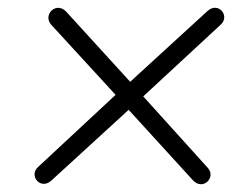

<svg xmlns="http://www.w3.org/2000/svg" viewBox="-20 -590 640 500"><path d="M114 -120 315 -304 482 -121C508 -92 544 -128 521 -153L353 -339L555 -526C580 -549 548 -587 520 -561L319 -377L153 -559C126 -588 91 -551 113 -526L281 -343L79 -155C54 -132 86 -94 114 -120Z"/></svg>

Font: SN Pro Light
Style: Italic
Weight: 300
Italic angle: -8.99998°
Designer: Tobias Whetton
Foundry: Supernotes
Version: Version 1.001;Glyphs 3.2 (3249)